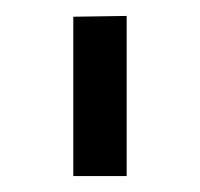

<svg xmlns="http://www.w3.org/2000/svg" viewBox="-20 -862 251 241"><path d="M139 -641H72V-841L139 -842Z"/></svg>

Font: Girassol
Style: Regular
Weight: 400
Width: 3
Designer: Liam Spradlin
Version: Version 1.004